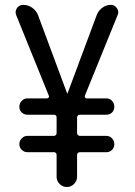

<svg xmlns="http://www.w3.org/2000/svg" viewBox="-20 -750 540 770"><path d="M175.8 -366.2 44.9 -689.5Q39.1 -704.1 47.9 -717.3Q56.6 -730.5 73.2 -730.5Q92.8 -730.5 109.4 -718.8Q126 -707 132.8 -688.5L249 -376Q249 -375 250 -375Q251 -375 251 -376L368.2 -690.4Q375 -708 390.6 -719.2Q406.2 -730.5 424.8 -730.5Q439.5 -730.5 448.7 -717.3Q458 -704.1 452.1 -690.4L320.3 -366.2Q319.3 -362.3 321.3 -358.9Q323.2 -355.5 327.1 -355.5H406.2Q419.9 -355.5 429.2 -345.7Q438.5 -335.9 438.5 -321.8Q438.5 -307.6 429.2 -298.8Q419.9 -290 406.2 -290H299.8Q295.9 -290 292.5 -287.1Q289.1 -284.2 289.1 -279.3V-215.8Q289.1 -211.9 292.5 -208.5Q295.9 -205.1 299.8 -205.1H406.2Q419.9 -205.1 429.2 -195.3Q438.5 -185.5 438.5 -171.9Q438.5 -158.2 429.2 -148.9Q419.9 -139.6 406.2 -139.6H299.8Q295.9 -139.6 292.5 -136.7Q289.1 -133.8 289.1 -128.9V-41Q289.1 -24.4 276.9 -12.2Q264.6 0 248 0Q231.4 0 219.2 -12.2Q207 -24.4 207 -41V-128.9Q207 -133.8 204.1 -136.7Q201.2 -139.6 196.3 -139.6H89.8Q77.1 -139.6 67.4 -148.9Q57.6 -158.2 57.6 -171.9Q57.6 -185.5 67.4 -195.3Q77.1 -205.1 89.8 -205.1H196.3Q201.2 -205.1 204.1 -208.5Q207 -211.9 207 -215.8V-279.3Q207 -284.2 204.1 -287.1Q201.2 -290 196.3 -290H89.8Q77.1 -290 67.4 -298.8Q57.6 -307.6 57.6 -321.8Q57.6 -335.9 67.4 -345.7Q77.1 -355.5 89.8 -355.5H168.9Q172.9 -355.5 175.3 -358.9Q177.7 -362.3 175.8 -366.2Z"/></svg>

Font: Rounded-X Mgen+ 2m regular
Style: Regular
Weight: 400
Designer: [Source Han Sans]
Ryoko NISHIZUKA  (kana & ideographs); Paul D. Hunt (Latin, Greek & Cyrillic); Wenlong ZHANG  (bopomofo
Version: Version 1.059.20150602